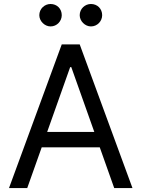

<svg xmlns="http://www.w3.org/2000/svg" viewBox="-20 -952 716 972"><path d="M117.9 0 191.1 -206H485.1L558.2 0H650.6L383.5 -727.3H292.6L25.6 0ZM179 -875C179 -845.2 206 -818.2 235.8 -818.2C268.5 -818.2 292.6 -845.2 292.6 -875C292.6 -907.7 268.5 -931.8 235.8 -931.8C206 -931.8 179 -907.7 179 -875ZM218.8 -284.1 335.2 -612.2H340.9L457.4 -284.1ZM383.5 -875C383.5 -845.2 410.5 -818.2 440.3 -818.2C473 -818.2 497.2 -845.2 497.2 -875C497.2 -907.7 473 -931.8 440.3 -931.8C410.5 -931.8 383.5 -907.7 383.5 -875Z"/></svg>

Font: Margiela Sans
Style: Regular
Weight: 400
Designer: Stefan Endress, Andreas Faust
Version: Version 1.100;FEAKit 1.0